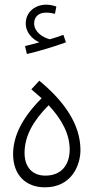

<svg xmlns="http://www.w3.org/2000/svg" viewBox="-20 -800 400 821"><path d="M95 -569C147 -581 216 -602 262 -619L251 -651C234 -645 215 -638 193 -632C162 -640 126 -664 126 -700C126 -726 143 -746 177 -746C190 -746 203 -744 215 -741L221 -772C208 -777 191 -780 177 -780C133 -780 90 -751 90 -699C90 -664 115 -634 148 -619C130 -614 112 -609 87 -603ZM172 1C287 1 325 -95 324 -161C323 -267 257 -365 148 -455L114 -418L158 -380C73 -295 36 -216 36 -141C36 -53 89 1 172 1ZM174 -49C117 -49 85 -87 85 -146C85 -218 122 -284 188 -350C246 -288 278 -225 278 -161C278 -98 245 -49 174 -49Z"/></svg>

Font: Noto Sans Arabic UI Cn Lt
Style: Regular
Weight: 300
Width: 3
Designer: Monotype Design Team, Nadine Chahine and Nizar Qandah
Foundry: Monotype Imaging Inc.
Version: Version 2.010